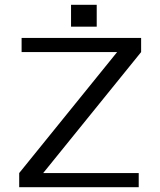

<svg xmlns="http://www.w3.org/2000/svg" viewBox="-20 -780 668 800"><path d="M383 -760V-669H276V-760ZM568 -622V-563L160 -59H558V0H60V-59L468 -563H70V-622Z"/></svg>

Font: Sarpanch
Style: Regular
Weight: 400
Designer: Manushi Parikh (Devanagari and Latin), Jyotish Sonowal (Devanagari)
Foundry: Indian Type Foundry
Version: Version 2.004;PS 1.0;hotconv 1.0.78;makeotf.lib2.5.61930; tt